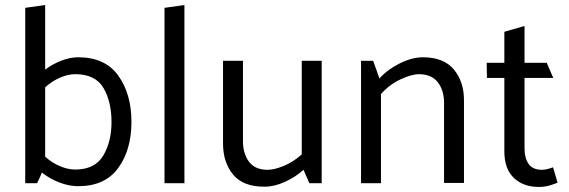

<svg xmlns="http://www.w3.org/2000/svg" viewBox="-20 -726 2257 761"><path d="M80 0V-695L159 -706V-450Q188 -472 223 -485.5Q258 -499 290 -499Q397 -499 449 -426Q501 -353 501 -243Q501 -132 448.5 -60Q396 12 290 12Q254 12 216 -2.5Q178 -17 146 -42Q142 -32 137 -21Q132 -10 127 0ZM159 -105Q187 -80 218.5 -67Q250 -54 278 -54Q356 -54 389 -109Q422 -164 422 -242Q422 -323 390 -377.5Q358 -432 278 -432Q250 -432 218.5 -418.5Q187 -405 159 -380Z M632 0V-695L711 -706V0Z M1183 -53Q1151 -24 1109 -5Q1067 14 1028 14Q943 14 903.5 -34.5Q864 -83 864 -157V-485H943V-166Q943 -117 967 -85Q991 -53 1040 -53Q1068 -53 1106 -69Q1144 -85 1176 -114V-485H1255V0H1206Z M1484 -415Q1515 -450 1564 -474.5Q1613 -499 1656 -499Q1739 -499 1779 -450.5Q1819 -402 1819 -329V-1H1740V-318Q1740 -367 1716 -399Q1692 -431 1642 -432Q1611 -432 1566.5 -411Q1522 -390 1490 -353V0H1411V-485H1459Z M2190 -2Q2179 3 2158.5 9Q2138 15 2116 15Q2054 15 2016.5 -21Q1979 -57 1979 -126V-417H1910L1909 -477H1979V-600L2059 -623V-477H2147L2173 -417H2059V-137Q2059 -100 2075 -76.5Q2091 -53 2128 -53Q2139 -53 2152 -56.5Q2165 -60 2172 -63Z"/></svg>

Font: Palanquin
Style: Regular
Weight: 400
Designer: Pria Ravichandran
Version: Version 1.0.4